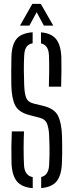

<svg xmlns="http://www.w3.org/2000/svg" viewBox="-20 -974 382 1000"><path d="M194.5 5.5V-52Q233 -60.5 236 -115Q237.5 -143 237.8 -165.2Q238 -187.5 237.8 -210.8Q237.5 -234 236 -265.5Q235 -302.5 225.8 -327.8Q216.5 -353 187.5 -360.5L135.5 -374Q77.5 -388.5 59 -425.2Q40.5 -462 39 -531Q38 -563.5 38.5 -602Q39 -640.5 39.5 -676.5Q41 -741 66 -771.2Q91 -801.5 150 -806V-748.5Q127.5 -744.5 117.5 -729Q107.5 -713.5 106 -685.5Q104 -647.5 104.2 -608.8Q104.5 -570 106 -531Q107.5 -486.5 116.8 -464Q126 -441.5 156 -434.5L205 -422.5Q264 -408.5 282.5 -370.2Q301 -332 303 -265.5Q303.5 -234.5 303.8 -213.2Q304 -192 303.8 -172Q303.5 -152 302.5 -125Q300 -60.5 275 -29.8Q250 1 194.5 5.5ZM234.5 -522.5Q236 -563.5 236.2 -604.2Q236.5 -645 235 -685.5Q233 -739.5 193.5 -748V-805.5Q247.5 -801 272.2 -770.2Q297 -739.5 299.5 -675.5Q300 -648 300 -607.8Q300 -567.5 298.5 -522.5ZM150.5 6Q93.5 1.5 68 -29.5Q42.5 -60.5 40 -125Q39 -171 39.2 -206.8Q39.5 -242.5 41.5 -289.5H105Q103 -245 103 -200.8Q103 -156.5 105 -115Q107.5 -59.5 150.5 -51.5ZM84 -840.5 148.5 -954H192.5L257.5 -840.5H208.5L171 -910.5L133 -840.5Z"/></svg>

Font: Big Shoulders Stencil Display
Style: Regular
Weight: 400
Designer: Patric King
Foundry: XO Type Co
Version: Version 1.000